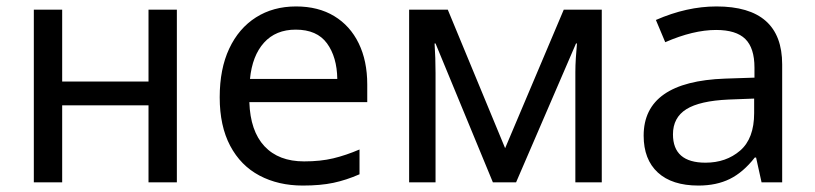

<svg xmlns="http://www.w3.org/2000/svg" viewBox="-20 -566 2529 596"><path d="M85 0V-536H173V-313H441V-536H529V0H441V-239H173V0Z M920 10Q844 10 785.5 -21Q727 -52 694.5 -113.5Q662 -175 662 -264Q662 -352 691.5 -415Q721 -478 774.5 -512Q828 -546 899 -546Q968 -546 1017.5 -516Q1067 -486 1093.5 -431.5Q1120 -377 1120 -304V-249H754Q757 -159 801 -112Q845 -65 924 -65Q975 -65 1014.5 -74.5Q1054 -84 1096 -102V-25Q1055 -7 1015 1.5Q975 10 920 10ZM756 -321H1027Q1026 -389 995 -431.5Q964 -474 898 -474Q836 -474 799.5 -433.5Q763 -393 756 -321Z M1250 0V-536H1370L1548 -106L1730 -536H1848V0H1766V-342Q1766 -363 1767.5 -386Q1769 -409 1771 -431H1768L1582 0H1510L1332 -431H1329Q1332 -386 1332 -339V0Z M2148 10Q2066 10 2022 -30.5Q1978 -71 1978 -145Q1978 -313 2231 -322L2322 -325V-356Q2322 -417 2293.5 -445Q2265 -473 2203 -473Q2132 -473 2045 -435L2016 -504Q2112 -546 2204 -546Q2408 -546 2408 -366V0H2344L2327 -77H2323Q2287 -31 2245.5 -10.5Q2204 10 2148 10ZM2170 -61Q2234 -61 2277.5 -98.5Q2321 -136 2321 -215V-260L2242 -257Q2152 -253 2110.5 -227Q2069 -201 2069 -149Q2069 -61 2170 -61Z"/></svg>

Font: Noto Sans Living
Style: Regular
Weight: 400
Designer: Monotype Design Team
Foundry: Monotype Imaging Inc.
Version: Version 2.013; ttfautohint (v1.8.4.7-5d5b)